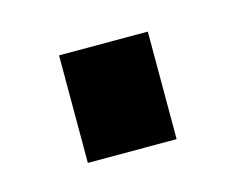

<svg xmlns="http://www.w3.org/2000/svg" viewBox="-40 -203 327 257"><g transform="rotate(-15 124.0 -74.5)"><path d="M56 0H179V-149H56Z"/></g></svg>

Font: TitilliumText22L
Style: 800 wt
Weight: 800
Designer: Campivisivi
Foundry: Campivisivi
Version: 1.000